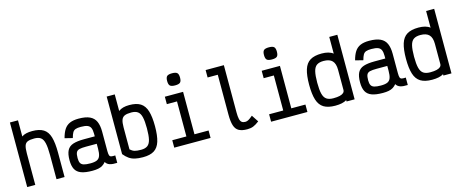

<svg xmlns="http://www.w3.org/2000/svg" viewBox="-47 -1575 5493 2298"><g transform="rotate(-15 2700.0 -426.5)"><path d="M79 0V-800H179V-600Q202 -617 235 -624.5Q268 -632 310 -632Q397 -632 448 -600.5Q499 -569 520.5 -496.5Q542 -424 542 -301V0H442V-301Q442 -395 430 -447Q418 -499 389.5 -519.5Q361 -540 310 -540Q257 -540 228.5 -528.5Q200 -517 189.5 -485Q179 -453 179 -391V0Z M884 14Q798 14 747 -5Q696 -24 673.5 -66Q651 -108 651 -178Q651 -256 673.5 -299.5Q696 -343 747 -360Q798 -377 884 -377H1017V-409Q1017 -455 1005.5 -481.5Q994 -508 965.5 -519Q937 -530 884 -530Q842 -530 818.5 -521.5Q795 -513 782 -490Q769 -467 758 -425L662 -449Q679 -514 705 -554Q731 -594 774 -613Q817 -632 884 -632Q971 -632 1022 -608Q1073 -584 1095 -534.5Q1117 -485 1117 -409V-168Q1117 -131 1123 -114.5Q1129 -98 1146 -94.5Q1163 -91 1195 -93V-1Q1138 2 1103.5 -9Q1069 -20 1052 -50Q1034 -27 1010.5 -12.5Q987 2 956 8Q925 14 884 14ZM884 -78Q937 -78 965.5 -91Q994 -104 1005.5 -136.5Q1017 -169 1017 -226V-285H884Q831 -285 802 -278Q773 -271 762 -248.5Q751 -226 751 -178Q751 -140 762 -118Q773 -96 802 -87Q831 -78 884 -78Z M1512 14Q1455 14 1413.5 4.5Q1372 -5 1340 -27.5Q1308 -50 1278 -87V-800H1378V-595Q1403 -614 1436 -623Q1469 -632 1512 -632Q1600 -632 1650.5 -600Q1701 -568 1723 -496.5Q1745 -425 1745 -308Q1745 -192 1723 -121Q1701 -50 1650.5 -18Q1600 14 1512 14ZM1512 -78Q1563 -78 1592 -99Q1621 -120 1633 -170Q1645 -220 1645 -308Q1645 -397 1633 -447.5Q1621 -498 1592 -519Q1563 -540 1512 -540Q1459 -540 1430 -527.5Q1401 -515 1389.5 -483Q1378 -451 1378 -391V-119Q1404 -95 1432 -86.5Q1460 -78 1512 -78Z M2076 0V-589L2139 -526H1950V-618H2176V0ZM1901 0V-92H2351V0ZM2105 -717Q2059 -717 2042 -733Q2025 -749 2025 -792Q2025 -835 2042 -851Q2059 -867 2105 -867Q2151 -867 2168 -851Q2185 -835 2185 -792Q2185 -749 2168 -733Q2151 -717 2105 -717Z M2804 14Q2738 14 2700 -7Q2662 -28 2646 -78Q2630 -128 2630 -214V-708H2504V-800H2730V-214Q2730 -163 2737 -133Q2744 -103 2760 -90.5Q2776 -78 2804 -78Q2823 -78 2843 -89Q2863 -100 2897 -129L2953 -44Q2910 -11 2878 1.5Q2846 14 2804 14Z M3276 0V-589L3339 -526H3150V-618H3376V0ZM3101 0V-92H3551V0ZM3305 -717Q3259 -717 3242 -733Q3225 -749 3225 -792Q3225 -835 3242 -851Q3259 -867 3305 -867Q3351 -867 3368 -851Q3385 -835 3385 -792Q3385 -749 3368 -733Q3351 -717 3305 -717Z M3895 14Q3805 14 3752.5 -18Q3700 -50 3677.5 -121Q3655 -192 3655 -308Q3655 -425 3677.5 -496.5Q3700 -568 3752.5 -600Q3805 -632 3895 -632Q3940 -632 3975.5 -622.5Q4011 -613 4036 -593V-800H4136V0H4036V-17Q4011 -1 3975.5 6.5Q3940 14 3895 14ZM3895 -78Q3943 -78 3974 -85.5Q4005 -93 4020.5 -107.5Q4036 -122 4036 -143V-393Q4036 -469 4002 -504.5Q3968 -540 3895 -540Q3841 -540 3810.5 -519Q3780 -498 3767.5 -447.5Q3755 -397 3755 -308Q3755 -220 3767.5 -170Q3780 -120 3810.5 -99Q3841 -78 3895 -78Z M4484 14Q4398 14 4347 -5Q4296 -24 4273.5 -66Q4251 -108 4251 -178Q4251 -256 4273.5 -299.5Q4296 -343 4347 -360Q4398 -377 4484 -377H4617V-409Q4617 -455 4605.5 -481.5Q4594 -508 4565.5 -519Q4537 -530 4484 -530Q4442 -530 4418.5 -521.5Q4395 -513 4382 -490Q4369 -467 4358 -425L4262 -449Q4279 -514 4305 -554Q4331 -594 4374 -613Q4417 -632 4484 -632Q4571 -632 4622 -608Q4673 -584 4695 -534.5Q4717 -485 4717 -409V-168Q4717 -131 4723 -114.5Q4729 -98 4746 -94.5Q4763 -91 4795 -93V-1Q4738 2 4703.5 -9Q4669 -20 4652 -50Q4634 -27 4610.5 -12.5Q4587 2 4556 8Q4525 14 4484 14ZM4484 -78Q4537 -78 4565.5 -91Q4594 -104 4605.5 -136.5Q4617 -169 4617 -226V-285H4484Q4431 -285 4402 -278Q4373 -271 4362 -248.5Q4351 -226 4351 -178Q4351 -140 4362 -118Q4373 -96 4402 -87Q4431 -78 4484 -78Z M5095 14Q5005 14 4952.5 -18Q4900 -50 4877.5 -121Q4855 -192 4855 -308Q4855 -425 4877.5 -496.5Q4900 -568 4952.5 -600Q5005 -632 5095 -632Q5140 -632 5175.5 -622.5Q5211 -613 5236 -593V-800H5336V0H5236V-17Q5211 -1 5175.5 6.5Q5140 14 5095 14ZM5095 -78Q5143 -78 5174 -85.5Q5205 -93 5220.5 -107.5Q5236 -122 5236 -143V-393Q5236 -469 5202 -504.5Q5168 -540 5095 -540Q5041 -540 5010.5 -519Q4980 -498 4967.5 -447.5Q4955 -397 4955 -308Q4955 -220 4967.5 -170Q4980 -120 5010.5 -99Q5041 -78 5095 -78Z"/></g></svg>

Font: Victor Mono
Style: Bold
Weight: 700
Monospace: yes
Designer: Rune Bjørnerås
Version: Version 1.561;gftools[0.9.30]